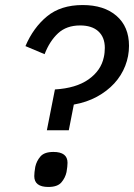

<svg xmlns="http://www.w3.org/2000/svg" viewBox="-20 -730 532 762"><path d="M166 -213 198 -375Q282 -380 331.5 -415Q381 -450 392 -503Q394 -511 395 -521.5Q396 -532 396 -540Q396 -582 370.5 -605.5Q345 -629 298 -629Q244 -629 210.5 -598Q177 -567 157 -515L81 -547Q112 -620 166.5 -665Q221 -710 308 -710Q393 -710 442.5 -667Q492 -624 492 -548Q492 -507 477 -468.5Q462 -430 433.5 -399Q405 -368 364.5 -346Q324 -324 273 -315L253 -213ZM172 12Q116 12 116 -31Q116 -45 120 -68Q125 -91 140.5 -109Q156 -127 192 -127Q248 -127 248 -84Q248 -70 244 -47Q239 -24 223.5 -6Q208 12 172 12Z"/></svg>

Font: IBM Plex Sans Text
Style: Italic
Weight: 450
Italic angle: -11°
Designer: Mike Abbink, Paul van der Laan, Pieter van Rosmalen
Foundry: Bold Monday
Version: Version 3.005